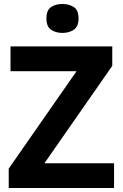

<svg xmlns="http://www.w3.org/2000/svg" viewBox="-20 -948 619 968"><path d="M555 0H24V-98L366 -589H33V-714H546V-616L204 -125H555ZM295 -928Q328 -928 352 -912.5Q376 -897 376 -855Q376 -814 352 -798Q328 -782 295 -782Q261 -782 237.5 -798Q214 -814 214 -855Q214 -897 237.5 -912.5Q261 -928 295 -928Z"/></svg>

Font: Noto Sans NKo Unjoined
Style: Bold
Weight: 700
Designer: Monotype Design Team
Foundry: Monotype Imaging Inc.
Version: Version 2.004